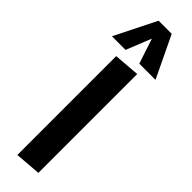

<svg xmlns="http://www.w3.org/2000/svg" viewBox="-368 -1023 1022 1022"><g transform="rotate(45 143.0 -512.5)"><path d="M69.3 -738.3 215.8 -750V-5.9L69.3 5.9ZM-21.5 -796.9 95.7 -1031.2H194.3L306.6 -796.9H184.6L137.7 -938.5L81.1 -796.9Z"/></g></svg>

Font: Francois One
Style: Regular
Weight: 400
Designer: Vernon Adams
Foundry: vernon adams
Version: Version 1.000